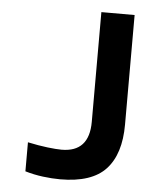

<svg xmlns="http://www.w3.org/2000/svg" viewBox="-52 -760 704 817"><g transform="rotate(5 300.0 -352.0)"><path d="M490 -246V-714H348V-245Q348 -116 230 -116Q208 -116 170 -120.5Q132 -125 85 -135V-11Q122 0 161 5Q200 10 235 10Q370 10 430 -55Q490 -120 490 -246Z"/></g></svg>

Font: Noto Sans Mono UI
Style: Bold
Weight: 700
Designer: Monotype Design team
Foundry: Monotype Imaging Inc.
Version: 1.000